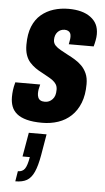

<svg xmlns="http://www.w3.org/2000/svg" viewBox="-63 -577 499 915"><g transform="rotate(5 187.0 -119.5)"><path d="M149 12Q105 12 75 4Q45 -4 27.5 -18.5Q10 -33 2.5 -53Q-5 -73 -5 -98Q-5 -114 -3 -130.5Q-1 -147 5 -169H124Q120 -154 118.5 -145Q117 -136 117 -126Q117 -116 120.5 -107Q124 -98 132 -93.5Q140 -89 153 -89Q164 -89 173 -93Q182 -97 189.5 -105Q197 -113 200.5 -124Q204 -135 204 -151Q204 -166 197.5 -176.5Q191 -187 180 -195Q169 -203 155 -210.5Q141 -218 127 -226Q111 -234 96 -244.5Q81 -255 68.5 -269Q56 -283 49 -303.5Q42 -324 42 -352Q42 -404 56.5 -439.5Q71 -475 97 -497Q123 -519 156.5 -529.5Q190 -540 228 -540Q261 -540 287.5 -533Q314 -526 333.5 -511.5Q353 -497 362.5 -477.5Q372 -458 372 -431Q372 -418 369 -402Q366 -386 362 -372H243Q247 -391 247.5 -397.5Q248 -404 248 -408Q248 -419 244.5 -425.5Q241 -432 234 -435.5Q227 -439 217 -439Q208 -439 199.5 -435.5Q191 -432 184.5 -425Q178 -418 174.5 -408.5Q171 -399 171 -387Q171 -371 181.5 -360Q192 -349 208 -340.5Q224 -332 242 -322Q260 -313 278 -302Q296 -291 310.5 -276.5Q325 -262 334.5 -241Q344 -220 344 -190Q344 -138 329 -100Q314 -62 287.5 -37Q261 -12 225.5 0Q190 12 149 12ZM46 301 54 252Q76 252 87 236.5Q98 221 105 180H70L90 65H175L158 165Q149 217 135.5 247Q122 277 101 289Q80 301 46 301Z"/></g></svg>

Font: Archivo ExtraCondensed ExtraBold
Style: Italic
Weight: 800
Width: 2
Italic angle: -10°
Designer: Hector Gatti
Foundry: Omnibus-Type
Version: Version 2.001